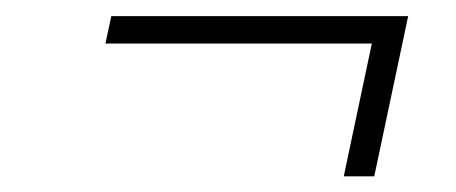

<svg xmlns="http://www.w3.org/2000/svg" viewBox="-20 -405 570 240"><path d="M447.8 -184.6H409.7L444.8 -350.6H111.8L119.1 -384.8H490.2Z"/></svg>

Font: Ufes Sans Thin
Style: Italic
Weight: 100
Designer: Ricardo Esteves & Thais Bronze
Foundry: ProDesignUfes - Ricardo Esteves, Thais Bronze
Version: Version 2.0